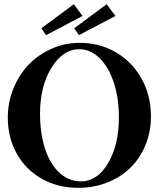

<svg xmlns="http://www.w3.org/2000/svg" viewBox="-20 -880 755 913"><path d="M199.2 -712.9 176.8 -745.6 331.1 -859.9 372.1 -804.2ZM355.5 -712.9 333 -745.6 487.3 -859.9 528.8 -804.2ZM352.5 13.2Q256.8 13.2 180.4 -29.1Q104 -71.3 60.5 -147.9Q17.1 -224.6 17.1 -321.8Q17.1 -393.1 43.5 -458.3Q69.8 -523.4 115 -571.3Q160.2 -619.1 223.9 -647.7Q287.6 -676.3 358.9 -676.3Q453.6 -676.3 531.2 -631.1Q608.9 -585.9 653.3 -505.6Q697.8 -425.3 697.8 -326.2Q697.8 -253.9 671.9 -190.7Q646 -127.4 600.6 -82.8Q555.2 -38.1 490.7 -12.5Q426.3 13.2 352.5 13.2ZM364.3 -17.6Q442.4 -17.6 493.9 -104Q545.4 -190.4 545.4 -321.8Q545.4 -413.1 521 -487.3Q496.6 -561.5 453.1 -603.8Q409.7 -646 356 -646Q279.8 -646 225.1 -558.3Q170.4 -470.7 170.4 -339.8Q170.4 -246.6 193.8 -173.8Q217.3 -101.1 261.7 -59.3Q306.2 -17.6 364.3 -17.6Z"/></svg>

Font: Elstob 18pt SemiBold
Style: Regular
Weight: 600
Designer: Peter S. Baker
Version: Version 1.015